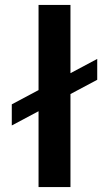

<svg xmlns="http://www.w3.org/2000/svg" viewBox="-20 -762 437 782"><path d="M376 -522V-437L267 -379V0H137V-309L28 -251V-337L137 -395V-742H267V-464Z"/></svg>

Font: Montserrat arm Medium
Style: Regular
Weight: 500
Designer: Julieta Ulanovsky
Foundry: Julieta Ulanovsky
Version: Version 6.000;PS 006.000;hotconv 1.0.88;makeotf.lib2.5.64775